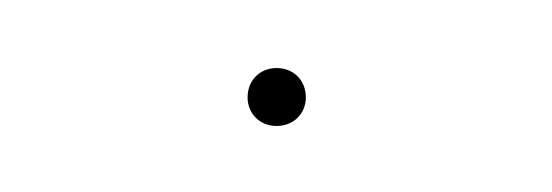

<svg xmlns="http://www.w3.org/2000/svg" viewBox="-20 -33 164 57"><path d="M62.1 -12.8C57.1 -12.8 53.5 -9.1 53.5 -4.1C53.5 0.7 57.1 4.4 62.1 4.4C67.2 4.4 70.8 0.7 70.8 -4.1C70.8 -9.1 67.2 -12.8 62.1 -12.8Z"/></svg>

Font: Fira Sans Four
Style: Regular
Weight: 100
Designer: Carrois Corporate & Edenspiekermann AG
Foundry: Carrois Corporate GbR & Edenspiekermann AG
Version: Version 4.203;PS 004.203;hotconv 1.0.88;makeotf.lib2.5.64775